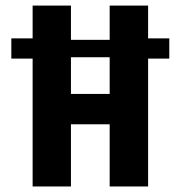

<svg xmlns="http://www.w3.org/2000/svg" viewBox="-20 -675 654 695"><path d="M21 -462.9V-536.1H98.1V-654.8H236.8V-530.8H377V-654.8H516.1V-536.1H592.8V-462.9H516.1V0H377V-225.1H236.8V0H98.1V-462.9ZM236.8 -335H377V-467.8H236.8Z"/></svg>

Font: IntelOne Mono Bold
Style: Regular
Weight: 700
Designer: Fred Shallcrass
Foundry: Frere-Jones Type LLC
Version: Version 1.200;hotconv 1.1.0;makeotfexe 2.6.0;FJTRelease1.2